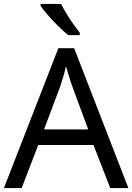

<svg xmlns="http://www.w3.org/2000/svg" viewBox="-20 -964 679 984"><path d="M545 0 459 -221H176L91 0H0L279 -717H360L638 0ZM352 -517Q349 -525 342 -546Q335 -567 328.5 -589.5Q322 -612 318 -624Q311 -593 302 -563.5Q293 -534 287 -517L206 -301H432ZM293 -944Q304 -922 320.5 -894.5Q337 -867 355.5 -841Q374 -815 389 -796V-784H330Q307 -802 278 -830.5Q249 -859 224.5 -887.5Q200 -916 188 -934V-944Z"/></svg>

Font: Noto Sans Vai
Style: Regular
Weight: 400
Designer: Monotype Design Team
Foundry: Monotype Imaging Inc.
Version: Version 2.001; ttfautohint (v1.8.4.7-5d5b)